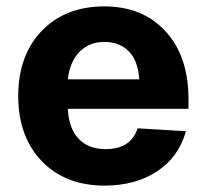

<svg xmlns="http://www.w3.org/2000/svg" viewBox="-20 -568 645 600"><path d="M307 12Q184 12 110.5 -64.5Q37 -141 37 -268Q37 -395 110.5 -471.5Q184 -548 306 -548Q426 -548 497.5 -470Q569 -392 569 -258V-228H192Q195 -166 226 -134Q257 -102 310 -102Q389 -102 410 -167L561 -158Q539 -78 471.5 -33Q404 12 307 12ZM192 -320H415Q412 -377 383 -407Q354 -437 306 -437Q259 -437 228.5 -406Q198 -375 192 -320Z"/></svg>

Font: Txt Sans
Style: Bold
Weight: 700
Designer: Open Source
Foundry: XRLN
Version: Version 1.0